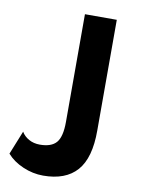

<svg xmlns="http://www.w3.org/2000/svg" viewBox="-84 -783 631 855"><g transform="rotate(10 231.5 -355.0)"><path d="M230 -725.1H374V-225.1Q374.5 -100.6 323.5 -42.7Q272.5 15.1 170.9 15.1Q124 15.1 79.3 -4.2Q34.7 -23.4 6.8 -55.2L49.8 -162.1Q61 -142.6 82.8 -130.4Q104.5 -118.2 132.8 -118.2Q184.6 -118.2 207.3 -144.5Q230 -170.9 230 -237.8Z"/></g></svg>

Font: Stilu SemiBold
Style: Regular
Weight: 600
Designer: Genilson Lima Santos
Foundry: Genilson Lima Santos
Version: Version 1.200;PS 001.200;hotconv 1.0.88;makeotf.lib2.5.64775